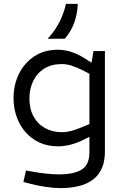

<svg xmlns="http://www.w3.org/2000/svg" viewBox="-20 -763 639 992"><path d="M293 209Q259 209 215.5 202.5Q172 196 135 186L101 177L114 118L149 124Q181 130 218 134Q255 138 285 138Q361 138 401.5 113.5Q442 89 442 23V-56L410 -40Q378 -24 344.5 -15.5Q311 -7 279 -7Q226 -7 184 -26.5Q142 -46 112 -80Q82 -114 66 -159.5Q50 -205 50 -256Q50 -324 77.5 -380.5Q105 -437 156.5 -471.5Q208 -506 279 -506Q315 -506 350.5 -494Q386 -482 420 -460L453 -439L463 -499H522V19Q522 86 494.5 128Q467 170 415.5 189.5Q364 209 293 209ZM132 -255Q132 -200 153.5 -161Q175 -122 213 -101Q251 -80 300 -80Q323 -80 348 -86.5Q373 -93 401 -105L442 -122V-382L403 -402Q372 -417 347.5 -424.5Q323 -432 299 -432Q246 -432 208.5 -408.5Q171 -385 151.5 -344.5Q132 -304 132 -255ZM226 -563Q264 -603 287 -649Q310 -695 321 -743H382Q380 -693 364.5 -648Q349 -603 315 -563Z"/></svg>

Font: REM Light
Style: Regular
Weight: 300
Designer: Octavio Pardo
Foundry: Ashler Design
Version: Version 1.005;gftools[0.9.28]